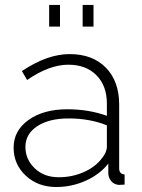

<svg xmlns="http://www.w3.org/2000/svg" viewBox="-20 -748 577 778"><path d="M179.2 -640.1V-728H223.1V-640.1ZM314.9 -640.1V-728H358.9V-640.1ZM35.2 -149.9Q35.2 -218.8 95.7 -262Q156.2 -305.2 252.9 -305.2Q339.4 -305.2 413.1 -278.8V-328.1Q413.1 -400.4 370.8 -443.1Q328.6 -485.8 256.8 -485.8Q179.7 -485.8 89.8 -423.8L68.8 -460Q171.4 -528.8 262.2 -528.8Q355 -528.8 408.9 -473.9Q462.9 -418.9 462.9 -324.2V-65.9Q462.9 -42.5 484.9 -41V0Q462.9 1.5 460 1Q441.4 -1 430.7 -14.2Q419.9 -27.3 418.9 -43.9V-85Q383.3 -40.5 326.7 -15.4Q270 9.8 208 9.8Q133.8 9.8 84.5 -36.1Q35.2 -82 35.2 -149.9ZM393.1 -106.9Q413.1 -131.3 413.1 -153.8V-240.2Q343.3 -268.1 257.8 -268.1Q178.7 -268.1 130.9 -236.6Q83 -205.1 83 -152.8Q83 -102.1 120.8 -65.9Q158.7 -29.8 217.8 -29.8Q272.9 -29.8 320.3 -51Q367.7 -72.3 393.1 -106.9Z"/></svg>

Font: Rawline Light
Style: Regular
Weight: 300
Designer: Matt McInerney, Pablo Impallari, Rodrigo Fuenzalida
Foundry: Matt McInerney, Pablo Impallari, Rodrigo Fuenzalida
Version: Version 4.020;PS 004.020;hotconv 1.0.88;makeotf.lib2.5.64775